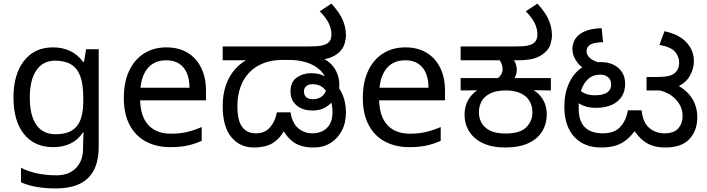

<svg xmlns="http://www.w3.org/2000/svg" viewBox="-20 -810 3940 1070"><path d="M275 -546Q328 -546 370.5 -526Q413 -506 443 -465H448L460 -536H530V9Q530 85 504 136.5Q478 188 425 214Q372 240 290 240Q232 240 183.5 231.5Q135 223 97 206V125Q135 145 186 156Q237 167 295 167Q364 167 403.5 126.5Q443 86 443 16V-5Q443 -17 444 -39.5Q445 -62 446 -71H442Q414 -30 372.5 -10Q331 10 276 10Q172 10 113.5 -63Q55 -136 55 -267Q55 -395 113.5 -470.5Q172 -546 275 -546ZM287 -472Q220 -472 183 -418.5Q146 -365 146 -266Q146 -167 182.5 -114.5Q219 -62 289 -62Q330 -62 359 -72.5Q388 -83 407 -105.5Q426 -128 435 -163Q444 -198 444 -246V-267Q444 -340 427.5 -385Q411 -430 376 -451Q341 -472 287 -472Z M907 -546Q976 -546 1025.5 -516Q1075 -486 1101.5 -431.5Q1128 -377 1128 -304V-251H761Q763 -160 807.5 -112.5Q852 -65 932 -65Q983 -65 1022.5 -74.5Q1062 -84 1104 -102V-25Q1063 -7 1023 1.5Q983 10 928 10Q852 10 793.5 -21Q735 -52 702.5 -113.5Q670 -175 670 -264Q670 -352 699.5 -415Q729 -478 782.5 -512Q836 -546 907 -546ZM906 -474Q843 -474 806.5 -433.5Q770 -393 763 -321H1036Q1036 -367 1022 -401Q1008 -435 979.5 -454.5Q951 -474 906 -474Z M1395 12Q1317 12 1269 -46Q1221 -104 1221 -220Q1221 -282 1238.5 -334Q1256 -386 1291 -425.5Q1326 -465 1376 -487L1391 -474H1221V-551H1697Q1750 -551 1772.5 -556Q1795 -561 1805 -569Q1819 -579 1823 -591.5Q1827 -604 1827 -618Q1827 -651 1811 -682.5Q1795 -714 1762 -747L1827 -790Q1874 -738 1891 -696.5Q1908 -655 1908 -612Q1908 -593 1900 -565.5Q1892 -538 1867 -516Q1857 -507 1842.5 -499Q1828 -491 1810 -485.5Q1792 -480 1768 -477L1771 -488Q1806 -474 1828 -450Q1850 -426 1860.5 -397Q1871 -368 1871 -337Q1871 -319 1868.5 -305Q1866 -291 1858 -275Q1856 -271 1851 -268Q1846 -265 1844 -261Q1827 -232 1796 -213Q1765 -194 1721 -194Q1688 -194 1660.5 -205.5Q1633 -217 1616 -241Q1599 -265 1599 -301Q1599 -353 1633.5 -377.5Q1668 -402 1713 -402Q1747 -402 1770.5 -393.5Q1794 -385 1812 -372Q1857 -347 1882.5 -296.5Q1908 -246 1908 -184Q1908 -125 1884.5 -81Q1861 -37 1821 -12.5Q1781 12 1729 12Q1661 12 1620.5 -14.5Q1580 -41 1545 -104L1577 -109Q1554 -58 1525.5 -32Q1497 -6 1464 3Q1431 12 1395 12ZM1406 -67Q1456 -67 1485 -100.5Q1514 -134 1523 -184H1599Q1609 -123 1642.5 -95Q1676 -67 1721 -67Q1751 -67 1776.5 -79Q1802 -91 1817.5 -117Q1833 -143 1833 -185Q1833 -223 1821 -258.5Q1809 -294 1784.5 -317.5Q1760 -341 1722 -341Q1701 -341 1687.5 -330.5Q1674 -320 1674 -301Q1674 -279 1687 -268Q1700 -257 1726 -257Q1742 -257 1759.5 -264.5Q1777 -272 1789 -289.5Q1801 -307 1801 -337Q1801 -367 1785.5 -392.5Q1770 -418 1741.5 -437Q1713 -456 1674.5 -466Q1636 -476 1590 -476H1555Q1493 -476 1446 -457Q1399 -438 1367 -403.5Q1335 -369 1319 -322Q1303 -275 1303 -220Q1303 -137 1330 -102Q1357 -67 1406 -67Z M2239 -546Q2308 -546 2357.5 -516Q2407 -486 2433.5 -431.5Q2460 -377 2460 -304V-251H2093Q2095 -160 2139.5 -112.5Q2184 -65 2264 -65Q2315 -65 2354.5 -74.5Q2394 -84 2436 -102V-25Q2395 -7 2355 1.5Q2315 10 2260 10Q2184 10 2125.5 -21Q2067 -52 2034.5 -113.5Q2002 -175 2002 -264Q2002 -352 2031.5 -415Q2061 -478 2114.5 -512Q2168 -546 2239 -546ZM2238 -474Q2175 -474 2138.5 -433.5Q2102 -393 2095 -321H2368Q2368 -367 2354 -401Q2340 -435 2311.5 -454.5Q2283 -474 2238 -474Z M2794 12Q2724 12 2673.5 -11Q2623 -34 2596 -75.5Q2569 -117 2569 -172Q2569 -204 2579.5 -232Q2590 -260 2611 -282.5Q2632 -305 2663 -321L2677 -307L2547 -306V-375H2755Q2766 -383 2773.5 -395.5Q2781 -408 2781 -424Q2781 -438 2776.5 -451Q2772 -464 2764 -475L2809 -487L2844 -475Q2852 -462 2856 -448Q2860 -434 2860 -423Q2860 -407 2856.5 -395.5Q2853 -384 2847 -375H3050V-306L2916 -308L2931 -318Q2960 -307 2981.5 -286Q3003 -265 3015 -236.5Q3027 -208 3027 -174Q3027 -119 3001 -77Q2975 -35 2923.5 -11.5Q2872 12 2794 12ZM2798 -66Q2878 -66 2912.5 -100.5Q2947 -135 2947 -184Q2947 -221 2930 -248.5Q2913 -276 2880 -291Q2847 -306 2798 -306Q2748 -306 2714.5 -290.5Q2681 -275 2665 -247.5Q2649 -220 2649 -184Q2649 -131 2686 -98.5Q2723 -66 2798 -66ZM2547 -474V-551H2845Q2899 -551 2921 -556Q2943 -561 2953 -569Q2966 -579 2970.5 -591.5Q2975 -604 2975 -618Q2975 -651 2959 -682.5Q2943 -714 2910 -747L2975 -790Q3022 -738 3039 -696.5Q3056 -655 3056 -612Q3056 -593 3048.5 -565.5Q3041 -538 3015 -516Q2990 -494 2955.5 -484Q2921 -474 2863 -474Z M3328 12Q3283 12 3246 -2.5Q3209 -17 3181.5 -46Q3154 -75 3139.5 -117.5Q3125 -160 3125 -216Q3125 -288 3150 -344Q3175 -400 3220.5 -432Q3266 -464 3328 -464Q3369 -464 3399.5 -449Q3430 -434 3447 -407Q3464 -380 3464 -342Q3464 -303 3445.5 -273Q3427 -243 3390.5 -226Q3354 -209 3300 -209Q3248 -209 3213 -230Q3178 -251 3159 -274L3179 -340Q3192 -322 3220 -300.5Q3248 -279 3293 -279Q3342 -279 3364 -295Q3386 -311 3386 -338Q3386 -365 3369 -379.5Q3352 -394 3326 -394Q3284 -394 3257 -369Q3230 -344 3217.5 -303Q3205 -262 3205 -215V-205Q3205 -165 3215.5 -138.5Q3226 -112 3244 -96.5Q3262 -81 3286.5 -74Q3311 -67 3338 -67Q3405 -67 3437.5 -103.5Q3470 -140 3479 -195H3556Q3562 -128 3598 -97.5Q3634 -67 3682 -67Q3737 -67 3760.5 -95Q3784 -123 3784 -162Q3784 -201 3765.5 -231Q3747 -261 3717 -280.5Q3687 -300 3651 -307L3719 -352Q3769 -332 3801.5 -303Q3834 -274 3850 -237Q3866 -200 3866 -156Q3866 -83 3822.5 -35.5Q3779 12 3687 12Q3644 12 3611 0Q3578 -12 3551.5 -37.5Q3525 -63 3502 -102L3535 -103Q3505 -60 3475.5 -34.5Q3446 -9 3410.5 1.5Q3375 12 3328 12ZM3274 -412Q3220 -429 3195 -465Q3170 -501 3170 -536Q3170 -567 3185.5 -592.5Q3201 -618 3237 -634.5Q3273 -651 3333 -653L3341 -575Q3292 -574 3270.5 -561.5Q3249 -549 3249 -525Q3249 -502 3269.5 -485Q3290 -468 3331 -458ZM3583 -306V-381H3640Q3683 -381 3707 -387Q3731 -393 3744 -406Q3755 -417 3760 -430.5Q3765 -444 3765 -460Q3765 -493 3743.5 -520Q3722 -547 3655 -560L3683 -636Q3766 -618 3806.5 -573Q3847 -528 3847 -469Q3847 -425 3822 -383Q3797 -341 3738 -320Q3725 -316 3715 -312.5Q3705 -309 3693.5 -307.5Q3682 -306 3662 -306Z"/></svg>

Font: lkannada15
Style: Book
Weight: 400
Designer: Jelle Bosma - Monotype Design Team
Foundry: Monotype Imaging Inc.
Version: Version 2.003